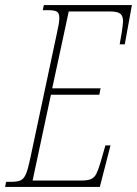

<svg xmlns="http://www.w3.org/2000/svg" viewBox="-45 -734 538 754"><path d="M-25 0 -21 -20H0Q24 -20 36.5 -26Q49 -32 57 -51Q65 -70 73 -108L179 -606Q188 -645 188 -663Q188 -683 178 -688.5Q168 -694 144 -694H123L127 -714H473L445 -560H425L433 -606Q435 -620 436.5 -631.5Q438 -643 438 -652Q438 -672 427 -680.5Q416 -689 387 -689H225L160 -387H350L345 -362H155L83 -25H274Q300 -25 313 -31Q326 -37 333.5 -52Q341 -67 349 -94L369 -163H389L347 0Z"/></svg>

Font: Noto Serif ExtraCondensed Thin
Style: Italic
Weight: 100
Width: 2
Italic angle: -12°
Designer: Monotype Design Team
Foundry: Monotype Imaging Inc.
Version: Version 2.013